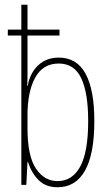

<svg xmlns="http://www.w3.org/2000/svg" viewBox="-20 -780 463 810"><path d="M223 10Q173 10 143 -20Q113 -50 98 -97H96L91 0H70V-630H13V-655H70V-760H96V-655H231V-630H96V-481Q96 -465 96 -448Q96 -431 95 -418H97Q106 -471 140.5 -504Q175 -537 228 -537Q304 -537 341 -469Q378 -401 378 -269Q378 -130 338.5 -60Q299 10 223 10ZM223 -16Q285 -16 318.5 -77.5Q352 -139 352 -269Q352 -389 322.5 -450.5Q293 -512 228 -512Q161 -512 128.5 -452.5Q96 -393 96 -294V-239Q96 -122 131.5 -69Q167 -16 223 -16Z"/></svg>

Font: Noto Sans ExtraCondensed Thin
Style: Regular
Weight: 100
Width: 2
Designer: Monotype Design Team
Foundry: Monotype Imaging Inc.
Version: Version 2.013; ttfautohint (v1.8.4.7-5d5b)